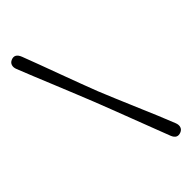

<svg xmlns="http://www.w3.org/2000/svg" viewBox="-282 -808 1004 1004"><g transform="rotate(-45 220.5 -305.5)"><path d="M191.5 -293.5Q206.5 -255.5 227.8 -200.2Q249 -145 272 -85Q295 -25 315.5 28.5Q336 82 349.5 117Q364.5 154 397.5 140.5Q412.5 134.5 417 120.5Q421.5 106.5 414.5 89Q399.5 50 376.8 -4Q354 -58 329.2 -116.2Q304.5 -174.5 282.2 -227.2Q260 -280 245 -317Q231 -353 211 -406.2Q191 -459.5 169.2 -518.5Q147.5 -577.5 127.2 -632Q107 -686.5 92 -725Q76 -765.5 43 -751.5Q28 -745 23.8 -731Q19.5 -717 26.5 -700Q40 -665 61.8 -612Q83.5 -559 107.8 -499.8Q132 -440.5 154.2 -386Q176.5 -331.5 191.5 -293.5Z"/></g></svg>

Font: Fraunces 72pt SuperSoft
Style: Regular
Weight: 400
Version: Version 1.000;[b76b70a41]